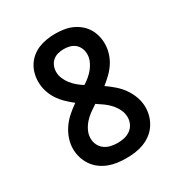

<svg xmlns="http://www.w3.org/2000/svg" viewBox="-175 -870 950 1005"><g transform="rotate(-30 300.0 -367.5)"><path d="M300 8Q273 8 246.5 4.5Q220 1 195 -8.5Q170 -18 148.5 -34Q127 -50 112 -72Q97 -94 89 -120Q81 -146 81 -173Q81 -205 91.5 -235Q102 -265 120 -291Q138 -317 162 -338Q186 -359 212 -377Q189 -395 168 -415.5Q147 -436 131.5 -460Q116 -484 107.5 -512Q99 -540 99 -569Q99 -594 105.5 -618.5Q112 -643 125.5 -664Q139 -685 159 -701Q179 -717 202 -726Q225 -735 250 -739Q275 -743 300 -743Q325 -743 350 -739.5Q375 -736 398 -726.5Q421 -717 441 -701Q461 -685 474.5 -664Q488 -643 494.5 -618.5Q501 -594 501 -569Q501 -540 492.5 -512Q484 -484 468.5 -460Q453 -436 432 -415.5Q411 -395 388 -377Q414 -359 438 -338Q462 -317 480 -291Q498 -265 508.5 -235Q519 -205 519 -173Q519 -146 511 -120Q503 -94 488 -72Q473 -50 451.5 -34Q430 -18 405 -8.5Q380 1 353.5 4.5Q327 8 300 8ZM300 -434Q318 -445 334.5 -459Q351 -473 364 -489.5Q377 -506 385.5 -526Q394 -546 394 -567Q394 -585 387 -602Q380 -619 366.5 -630.5Q353 -642 335.5 -646.5Q318 -651 300 -651Q282 -651 264.5 -646.5Q247 -642 233.5 -630.5Q220 -619 213 -602Q206 -585 206 -567Q206 -546 214.5 -526Q223 -506 236 -489.5Q249 -473 265.5 -459Q282 -445 300 -434ZM300 -84Q320 -84 340.5 -88.5Q361 -93 377.5 -105Q394 -117 403 -135.5Q412 -154 412 -175Q412 -199 401.5 -221Q391 -243 375 -261Q359 -279 339.5 -293Q320 -307 300 -320Q280 -307 260.5 -293Q241 -279 225 -261Q209 -243 198.5 -221Q188 -199 188 -175Q188 -154 197 -135.5Q206 -117 222.5 -105Q239 -93 259.5 -88.5Q280 -84 300 -84Z"/></g></svg>

Font: Iosevka Slab Semibold Extended
Style: Regular
Weight: 600
Width: 7
Monospace: yes
Designer: Belleve Invis
Foundry: Belleve Invis
Version: Version 11.1.0; ttfautohint (v1.8.3)